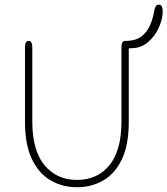

<svg xmlns="http://www.w3.org/2000/svg" viewBox="-20 -795 720 826"><path d="M311 10.5Q249 10.5 198.2 -18.8Q147.5 -48 117.5 -110Q87.5 -172 87.5 -270.5V-590.5Q87.5 -619 103 -619Q119 -619 119 -590.5V-272.5Q119 -147.5 171.5 -84.2Q224 -21 311 -21Q399 -21 450.8 -84.2Q502.5 -147.5 502.5 -272.5V-590.5Q502.5 -619 518.5 -619Q563.5 -619 588.8 -638.5Q614 -658 626.2 -687.8Q638.5 -717.5 643.5 -748Q646 -761 650 -768Q654 -775 663 -775Q672.5 -775 676.2 -767Q680 -759 680 -747Q680 -713.5 663.5 -676.5Q647 -639.5 616.5 -613.5Q586 -587.5 543.5 -587.5H534V-270.5Q534 -172 504.5 -110Q475 -48 424.5 -18.8Q374 10.5 311 10.5Z"/></svg>

Font: Sono ExtraLight Monospace ExtraLight
Style: Regular
Weight: 250
Version: Version 2.112